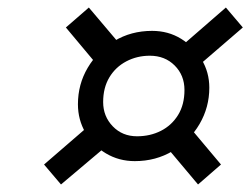

<svg xmlns="http://www.w3.org/2000/svg" viewBox="-20 -611 665 510"><path d="M338 -183Q296 -183 261.5 -203.5Q227 -224 207 -258.5Q187 -293 187 -334Q187 -387 213 -431Q239 -475 283.5 -502Q328 -529 384 -529Q427 -529 461 -508Q495 -487 515.5 -453Q536 -419 536 -378Q536 -326 510 -281.5Q484 -237 439 -210Q394 -183 338 -183ZM142 -121 97 -174 222 -282 270 -229ZM506 -121 417 -227 478 -280 567 -174ZM344 -249Q379 -249 407.5 -263.5Q436 -278 453 -305.5Q470 -333 470 -372Q470 -411 444 -437Q418 -463 378 -463Q344 -463 315.5 -448Q287 -433 270.5 -405.5Q254 -378 254 -340Q254 -302 279.5 -275.5Q305 -249 344 -249ZM242 -434 155 -538 216 -591 304 -487ZM502 -432 458 -485 580 -591 625 -538Z"/></svg>

Font: Exo Thin SemiBold
Style: Italic
Weight: 600
Italic angle: -9°
Version: Version 2.000